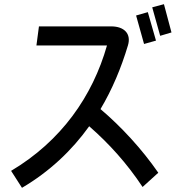

<svg xmlns="http://www.w3.org/2000/svg" viewBox="-20 -872 840 917"><path d="M799 -717 763 -852 707 -837 745 -701ZM725 -678 686 -814 630 -798 668 -662ZM85 25C216 -52 323 -153 406 -269C501 -186 586 -92 661 21L736 -47C657 -161 559 -267 460 -351C516 -445 559 -548 591 -655C608 -711 573 -746 511 -746H166L154 -655H491C422 -412 272 -198 33 -56Z"/></svg>

Font: Smiley Sans Oblique
Style: Regular
Weight: 400
Italic angle: -8°
Designer: oooooohmygosh, Nagisa Chen, Janine Sui, Heda Shi, Jian Li
Foundry: atelierAnchor
Version: Version 2.0.1